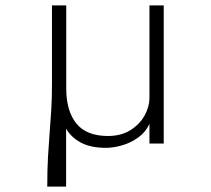

<svg xmlns="http://www.w3.org/2000/svg" viewBox="-20 -533 782 713"><path d="M155.5 160H225.5V-55Q245 -22 281.2 -3Q317.5 16 373.5 16Q402 16 434.2 6.5Q466.5 -3 493.8 -22.8Q521 -42.5 535 -73V0H588V-513H535V-171Q535 -136.5 516.8 -103.8Q498.5 -71 464 -49.5Q429.5 -28 381 -28Q301 -28 263.5 -74.5Q226 -121 226 -204.5V-513H173V-220.5Q173 -166 170.2 -122.8Q167.5 -79.5 164.2 -38.2Q161 3 158.2 50.2Q155.5 97.5 155.5 160Z"/></svg>

Font: Spartan Light
Style: Regular
Weight: 300
Designer: Matt Bailey, Mirko Velimirovic
Foundry: Matt Bailey
Version: Version 1.003; ttfautohint (v1.8.3)